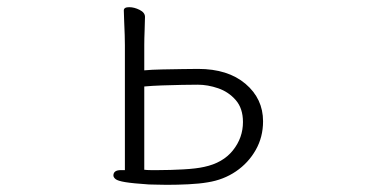

<svg xmlns="http://www.w3.org/2000/svg" viewBox="-20 -501 1040 535"><path d="M328 -375V-27H317Q296 -27 296 -12Q296 -7 302 -2Q308 3 329 6.5Q350 10 395 13Q405 13 417.5 13.5Q430 14 445 14Q474 14 505 12.5Q536 11 559 7Q603 0 637.5 -23.5Q672 -47 692.5 -83Q713 -119 713 -163Q713 -226 664 -267.5Q615 -309 532 -309Q515 -309 487.5 -308.5Q460 -308 431.5 -307.5Q403 -307 382 -305V-375Q382 -393 383 -417.5Q384 -442 384 -454Q384 -466 369 -473.5Q354 -481 340 -481Q325 -481 325 -472Q325 -461 326 -441.5Q327 -422 327.5 -403.5Q328 -385 328 -375ZM382 -28V-260Q403 -262 431.5 -263Q460 -264 487.5 -264.5Q515 -265 531 -265Q559 -265 588 -255Q617 -245 637 -222Q657 -199 657 -161Q657 -117 629 -82Q601 -47 549 -36Q527 -31 490.5 -29Q454 -27 422 -27Q410 -27 400 -27Q390 -27 382 -28Z"/></svg>

Font: Klee One
Style: Regular
Weight: 400
Designer: Fontworks Inc.
Foundry: Fontworks Inc.
Version: Version 1.100